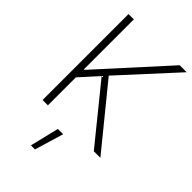

<svg xmlns="http://www.w3.org/2000/svg" viewBox="-287 -818 1149 1149"><g transform="rotate(45 288.0 -243.5)"><path d="M78.6 0V-727.5H123.5V-305.2H128.4L511.7 -727.5H570.8L255.4 -383.3L567.9 0H512.2L227.1 -351.6L123.5 -236.8V0ZM221.2 241.2 265.6 57.6H310.5L255.4 241.2Z"/></g></svg>

Font: Inter Display Extra Light
Style: Regular
Weight: 200
Designer: Rasmus Andersson
Foundry: rsms
Version: Version 4.000;git-4fc901f